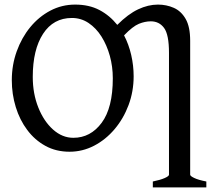

<svg xmlns="http://www.w3.org/2000/svg" viewBox="-20 -650 959 841"><path d="M649.4 170.9V145Q682.6 138.2 701.4 129.9Q720.2 121.6 720.2 115.2V-418.5Q720.2 -498.5 698.7 -527.6Q677.2 -556.6 640.6 -556.6Q615.2 -556.6 588.4 -545.7Q561.5 -534.7 523.4 -495.1Q543.9 -456.1 554.7 -409.4Q565.4 -362.8 565.4 -315.9Q565.4 -249.5 543.2 -189.9Q521 -130.4 481.9 -84.2Q442.9 -38.1 392.1 -11.7Q341.3 14.6 284.7 14.6Q225.6 14.6 179 -11Q132.3 -36.6 99.4 -80.6Q66.4 -124.5 49.1 -180.9Q31.7 -237.3 31.7 -298.8Q31.7 -365.2 53.2 -425Q74.7 -484.9 112.5 -531Q150.4 -577.1 200.7 -603.5Q251 -629.9 309.1 -629.9Q370.1 -629.9 415.3 -606.2Q460.4 -582.5 493.7 -541Q541 -588.4 585 -609.1Q628.9 -629.9 671.9 -629.9Q709 -629.9 741.2 -615.7Q773.4 -601.6 793.2 -567.1Q813 -532.7 813 -471.7V115.2Q813 121.1 830.8 129.6Q848.6 138.2 883.8 145V170.9ZM474.1 -307.1Q474.1 -357.9 461.2 -405Q448.2 -452.1 424.6 -489.7Q400.9 -527.3 367.9 -549.3Q335 -571.3 294.9 -571.3Q213.9 -571.3 168.7 -502Q123.5 -432.6 123.5 -313Q123.5 -240.2 147.7 -179.4Q171.9 -118.7 212.4 -82.5Q252.9 -46.4 301.3 -46.4Q376.5 -46.4 425.3 -112.1Q474.1 -177.7 474.1 -307.1Z"/></svg>

Font: Gentium Book Plus
Style: Regular
Weight: 400
Designer: Victor Gaultney, Annie Olsen, Iska Routamaa, Becca Hirsbrunner
Foundry: SIL International
Version: Version 6.101